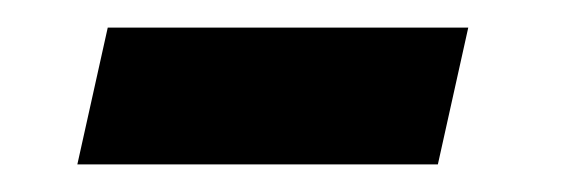

<svg xmlns="http://www.w3.org/2000/svg" viewBox="-20 -373 411 139"><path d="M36 -254 58 -353H319L297 -254Z"/></svg>

Font: Radio Canada Big Medium
Style: Italic
Weight: 500
Italic angle: -12°
Designer: Étienne Aubert Bonn
Foundry: Coppers and Brasses
Version: Version 1.001